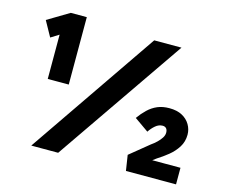

<svg xmlns="http://www.w3.org/2000/svg" viewBox="-102 -867 1195 1007"><g transform="rotate(15 496.0 -363.0)"><path d="M137 -360V-652L154 -611L93 -573L47 -656L164 -726H251V-360H194Q182 -360 168 -360Q154 -360 137 -360ZM144 0 624 -700H772L290 0ZM658 0 645 -84 748 -168Q764 -179 778 -192.5Q792 -206 801 -220Q810 -234 810 -248Q810 -263 803 -271Q796 -279 783 -279Q762 -279 744 -263.5Q726 -248 713 -228L636 -282Q655 -309 678 -331Q701 -353 729 -365Q757 -377 794 -377Q835 -377 863 -362Q891 -347 906 -321.5Q921 -296 921 -267Q921 -229 902 -199Q883 -169 854.5 -146Q826 -123 797 -105L743 -65L745 -90H930V0Z"/></g></svg>

Font: Lexend Mega
Style: Bold
Weight: 700
Version: Version 1.007